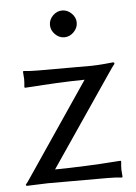

<svg xmlns="http://www.w3.org/2000/svg" viewBox="-49 -687 514 728"><g transform="rotate(-5 208.0 -322.5)"><path d="M179.4 -561.5Q164.1 -577.1 164.1 -597.2Q164.1 -617.2 179.4 -632.6Q194.8 -647.9 214.8 -647.9Q234.9 -647.9 250.5 -632.6Q266.1 -617.2 266.1 -597.2Q266.1 -577.1 250.5 -561.5Q234.9 -545.9 214.8 -545.9Q194.8 -545.9 179.4 -561.5ZM135.7 -49.8Q189.9 -50.3 252.4 -53Q314.9 -55.7 350.6 -58.6L386.2 -61L388.2 -58.1Q386.2 -42 386.2 -26.9Q386.2 -25.9 388.2 0L386.2 2.9Q364.3 0 330.1 0H104L22.9 2.9L20 -1.5Q25.9 -7.8 42 -32.2L276.9 -378.9Q226.1 -378.4 169.2 -375.5Q112.3 -372.6 80.6 -370.1L48.8 -368.2L46.9 -371.1Q48.8 -387.2 48.8 -401.9Q48.8 -402.8 46.9 -429.2L48.8 -432.1Q71.8 -429.2 105 -429.2H309.1Q318.8 -429.2 333 -430.2Q347.2 -431.2 358.4 -432.1Q369.6 -433.1 378.9 -434.1Q388.2 -435.1 389.6 -435.1Q392.6 -435.1 393.8 -433.6Q395 -432.1 395 -429.2Q388.2 -421.4 365.2 -387.2Z"/></g></svg>

Font: Biolilbert
Style: Regular
Weight: 400
Designer: Philipp H. Poll
Foundry: Philipp H. Poll
Version: Version 1.1.0